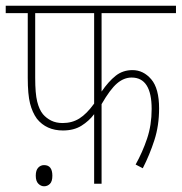

<svg xmlns="http://www.w3.org/2000/svg" viewBox="-20 -642 635 671"><path d="M335 -596V-322Q359 -357 384 -377Q409 -397 443 -397Q481 -397 508.5 -365Q536 -333 536 -263Q536 -203 519.5 -152Q503 -101 479 -54L454 -67Q478 -110 494 -157.5Q510 -205 510 -261Q510 -371 440 -371Q413 -371 389 -350.5Q365 -330 335 -278V0H309V-243Q291 -219 264.5 -202.5Q238 -186 200 -186Q142 -186 109 -227Q93 -249 85 -280.5Q77 -312 77 -370V-596H0V-622H595V-596ZM103 -596V-370Q103 -315 110 -287Q117 -259 130 -243Q142 -229 159 -220.5Q176 -212 199 -212Q232 -212 257.5 -228Q283 -244 309 -280V-596ZM105 -28Q105 -47 113.5 -56Q122 -65 134 -65Q163 -65 163 -28Q163 -8 154.5 0.5Q146 9 134 9Q123 9 114 0Q105 -9 105 -28Z"/></svg>

Font: Noto Sans Devanagari UI Condensed Thin
Style: Regular
Weight: 100
Width: 3
Designer: Jelle Bosma - Monotype Design Team
Foundry: Monotype Imaging Inc.
Version: Version 2.004; ttfautohint (v1.8.4.7-5d5b)